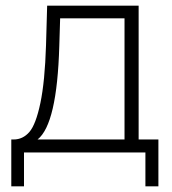

<svg xmlns="http://www.w3.org/2000/svg" viewBox="-20 -540 609 680"><path d="M20 120V-46H28Q61 -46 84 -72.5Q107 -99 123 -175Q139 -251 143 -380L147 -520H471V-46H541V120H495V0H65V120ZM113 -46H421V-475H193L190 -377Q182 -100 113 -46Z"/></svg>

Font: Raleway-v4020 Light
Style: Regular
Weight: 300
Designer: Matt McInerney, Pablo Impallari, Rodrigo Fuenzalida
Foundry: Matt McInerney, Pablo Impallari, Rodrigo Fuenzalida
Version: Version 4.020;PS 004.020;hotconv 1.0.88;makeotf.lib2.5.64775